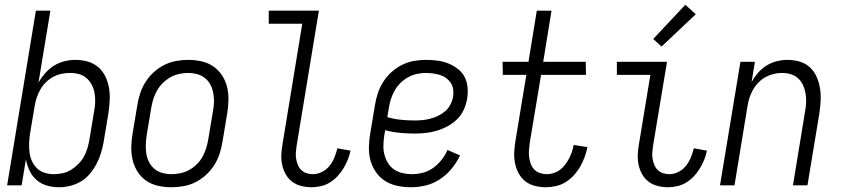

<svg xmlns="http://www.w3.org/2000/svg" viewBox="-20 -780 3540 808"><path d="M229 8Q202 8 177.5 1Q153 -6 134 -22.5Q115 -39 104.5 -61.5Q94 -84 89 -109L71 0H10L131 -735H192L142 -433Q155 -455 171.5 -473.5Q188 -492 208.5 -504.5Q229 -517 252.5 -522.5Q276 -528 298 -528Q325 -528 350.5 -520.5Q376 -513 394.5 -496.5Q413 -480 424 -457Q435 -434 439 -408.5Q443 -383 441.5 -356Q440 -329 436 -302L416 -182Q412 -159 405 -136Q398 -113 386.5 -91Q375 -69 359 -49.5Q343 -30 321.5 -17Q300 -4 276 2Q252 8 229 8ZM206 -47Q224 -47 243 -51Q262 -55 278.5 -65Q295 -75 309 -89Q323 -103 332.5 -120Q342 -137 347.5 -155Q353 -173 356 -191L376 -311Q380 -331 380.5 -350Q381 -369 378 -387.5Q375 -406 366.5 -422.5Q358 -439 344.5 -451Q331 -463 313 -468Q295 -473 275 -473Q258 -473 240 -469.5Q222 -466 205 -457Q188 -448 174 -434.5Q160 -421 150.5 -404.5Q141 -388 135 -370.5Q129 -353 126 -335L106 -215Q103 -195 102.5 -175.5Q102 -156 104.5 -137Q107 -118 115 -101Q123 -84 136 -71.5Q149 -59 167.5 -53Q186 -47 206 -47Z M701 8Q673 8 645.5 2Q618 -4 596 -19Q574 -34 559.5 -56.5Q545 -79 538.5 -105.5Q532 -132 532.5 -160.5Q533 -189 538 -218L558 -338Q562 -363 570 -387.5Q578 -412 592.5 -435Q607 -458 627.5 -476.5Q648 -495 672 -507Q696 -519 721.5 -523.5Q747 -528 772 -528Q800 -528 827.5 -522Q855 -516 877 -501Q899 -486 914 -463.5Q929 -441 935.5 -414.5Q942 -388 941.5 -359.5Q941 -331 936 -302L916 -182Q912 -157 904 -132.5Q896 -108 881.5 -85Q867 -62 846.5 -43.5Q826 -25 802 -13Q778 -1 752 3.5Q726 8 701 8ZM701 -47Q720 -47 739 -51Q758 -55 775.5 -64.5Q793 -74 807.5 -88Q822 -102 831.5 -119Q841 -136 847 -154.5Q853 -173 856 -191L876 -311Q880 -331 880.5 -350.5Q881 -370 877.5 -388.5Q874 -407 865.5 -423.5Q857 -440 842.5 -451.5Q828 -463 809.5 -468Q791 -473 772 -473Q753 -473 734.5 -469Q716 -465 698.5 -455.5Q681 -446 666.5 -432Q652 -418 642 -401Q632 -384 626 -365.5Q620 -347 617 -329L597 -209Q594 -189 593.5 -169.5Q593 -150 596 -131.5Q599 -113 608 -96.5Q617 -80 631 -68.5Q645 -57 663.5 -52Q682 -47 701 -47Z M1291 8Q1269 8 1247.5 2.5Q1226 -3 1209.5 -15.5Q1193 -28 1182.5 -46.5Q1172 -65 1167.5 -86Q1163 -107 1164 -129.5Q1165 -152 1169 -174L1252 -680H1111V-735H1322L1228 -165Q1226 -151 1225 -137Q1224 -123 1226.5 -110Q1229 -97 1234 -85Q1239 -73 1248.5 -64Q1258 -55 1270.5 -51Q1283 -47 1297 -47Q1316 -47 1335 -56.5Q1354 -66 1367 -82.5Q1380 -99 1387.5 -118Q1395 -137 1400 -156L1455 -146Q1451 -126 1443.5 -107.5Q1436 -89 1425 -71Q1414 -53 1400 -38Q1386 -23 1368 -12Q1350 -1 1330 3.5Q1310 8 1291 8Z M1709 8Q1680 8 1652 2Q1624 -4 1601.5 -18Q1579 -32 1563 -54.5Q1547 -77 1539.5 -103.5Q1532 -130 1532.5 -159Q1533 -188 1538 -218L1558 -338Q1562 -363 1570 -387.5Q1578 -412 1592.5 -435Q1607 -458 1627.5 -476.5Q1648 -495 1672 -507Q1696 -519 1721.5 -523.5Q1747 -528 1772 -528Q1796 -528 1820 -525Q1844 -522 1865.5 -513.5Q1887 -505 1905.5 -491Q1924 -477 1934.5 -457.5Q1945 -438 1947.5 -414Q1950 -390 1946 -365Q1942 -342 1932 -319Q1922 -296 1904 -278.5Q1886 -261 1864 -249Q1842 -237 1818.5 -230Q1795 -223 1771.5 -220.5Q1748 -218 1725 -218Q1693 -218 1662 -221Q1631 -224 1601 -232L1597 -209Q1594 -188 1593.5 -167.5Q1593 -147 1598 -128.5Q1603 -110 1613 -93.5Q1623 -77 1639 -66.5Q1655 -56 1674 -51.5Q1693 -47 1714 -47Q1736 -47 1759.5 -53Q1783 -59 1803 -73.5Q1823 -88 1838.5 -107.5Q1854 -127 1863 -149L1916 -126Q1902 -96 1880.5 -70Q1859 -44 1831 -25.5Q1803 -7 1771.5 0.5Q1740 8 1709 8ZM1725 -273Q1741 -273 1757.5 -274.5Q1774 -276 1791 -280.5Q1808 -285 1824.5 -293Q1841 -301 1854.5 -313Q1868 -325 1876 -341Q1884 -357 1887 -374Q1889 -389 1887 -404Q1885 -419 1877 -431Q1869 -443 1857.5 -451.5Q1846 -460 1831.5 -464.5Q1817 -469 1802 -471Q1787 -473 1772 -473Q1754 -473 1735 -469Q1716 -465 1698.5 -455.5Q1681 -446 1666.5 -432Q1652 -418 1642 -401Q1632 -384 1626 -365.5Q1620 -347 1617 -329L1610 -287Q1638 -279 1666.5 -276Q1695 -273 1725 -273Z M2278 8Q2254 8 2231.5 2.5Q2209 -3 2191.5 -16.5Q2174 -30 2163 -50Q2152 -70 2147.5 -92.5Q2143 -115 2144 -138.5Q2145 -162 2149 -186L2195 -465H2096L2095 -520H2204L2239 -735H2301L2266 -520H2445L2446 -465H2257L2209 -177Q2207 -162 2206 -147Q2205 -132 2207 -117.5Q2209 -103 2214 -89.5Q2219 -76 2229 -66Q2239 -56 2253 -51.5Q2267 -47 2282 -47Q2296 -47 2311 -52Q2326 -57 2338 -66.5Q2350 -76 2359 -88Q2368 -100 2375 -113.5Q2382 -127 2387 -141.5Q2392 -156 2394 -170L2452 -161Q2448 -140 2440.5 -119.5Q2433 -99 2422 -79.5Q2411 -60 2395.5 -43Q2380 -26 2361 -14Q2342 -2 2320 3Q2298 8 2278 8Z M2791 8Q2769 8 2747.5 2.5Q2726 -3 2709.5 -15.5Q2693 -28 2682.5 -46.5Q2672 -65 2667.5 -86Q2663 -107 2664 -129.5Q2665 -152 2669 -174L2717 -465H2576V-520H2787L2728 -165Q2726 -151 2725 -137Q2724 -123 2726.5 -110Q2729 -97 2734 -85Q2739 -73 2748.5 -64Q2758 -55 2770.5 -51Q2783 -47 2797 -47Q2816 -47 2835 -56.5Q2854 -66 2867 -82.5Q2880 -99 2887.5 -118Q2895 -137 2900 -156L2955 -146Q2951 -126 2943.5 -107.5Q2936 -89 2925 -71Q2914 -53 2900 -38Q2886 -23 2868 -12Q2850 -1 2830 3.5Q2810 8 2791 8ZM2764 -584 2729 -616 2864 -760 2908 -720Z M3010 0 3096 -520H3157L3143 -435Q3154 -455 3170 -473.5Q3186 -492 3206.5 -504.5Q3227 -517 3249.5 -522.5Q3272 -528 3294 -528Q3321 -528 3346 -520.5Q3371 -513 3389 -496Q3407 -479 3417 -456Q3427 -433 3431 -407.5Q3435 -382 3433.5 -355.5Q3432 -329 3428 -302L3378 0H3317L3368 -311Q3372 -331 3372.5 -350Q3373 -369 3370 -387Q3367 -405 3359.5 -421.5Q3352 -438 3339 -450Q3326 -462 3308.5 -467.5Q3291 -473 3271 -473Q3254 -473 3236.5 -469Q3219 -465 3202.5 -456Q3186 -447 3172.5 -433.5Q3159 -420 3149.5 -403.5Q3140 -387 3134.5 -370Q3129 -353 3126 -335L3071 0Z"/></svg>

Font: Iosevka Term Curly Light
Style: Italic
Weight: 300
Italic angle: -9°
Designer: Belleve Invis
Foundry: Belleve Invis
Version: Version 32.3.0